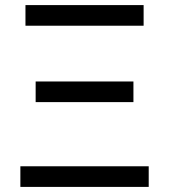

<svg xmlns="http://www.w3.org/2000/svg" viewBox="-20 -734 664 754"><path d="M80 -633V-714H544V-633ZM120 -333V-414H504V-333ZM60 0V-81H564V0Z"/></svg>

Font: Go Noto Current
Style: Regular
Weight: 400
Designer: Monotype Design Team
Foundry: Monotype Imaging Inc.
Version: Version 2.007; ttfautohint (v1.8) -l 8 -r 50 -G 200 -x 14 -D